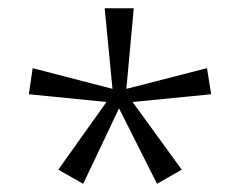

<svg xmlns="http://www.w3.org/2000/svg" viewBox="-20 -780 591 471"><path d="M308.1 -759.8 290 -562 487.8 -612.8 498 -548.8 305.2 -529.8 425.8 -363.8 365.2 -329.1 272 -514.2 184.1 -329.1 123 -363.8 241.2 -529.8 50.8 -548.8 60.1 -612.8 255.9 -562 236.8 -759.8Z"/></svg>

Font: Zoram GWeb Light
Style: Regular
Weight: 300
Foundry: Ascender Corporation
Version: Version 1.000